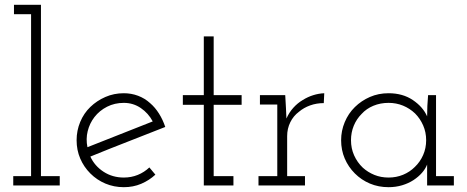

<svg xmlns="http://www.w3.org/2000/svg" viewBox="-20 -770 1939 797"><path d="M228 0H35V-39H109V-711H38V-750H150V-39H228Z M625 -45Q599 -21 566 -7Q533 7 494 7Q453 7 417.5 -8Q382 -23 355 -50Q328 -77 313 -112Q298 -147 298 -188Q298 -228 313 -264Q328 -300 355 -326Q382 -352 417.5 -367.5Q453 -383 494 -383Q525 -383 553 -372.5Q581 -362 603 -342Q624 -324 640 -298.5Q656 -273 666 -243Q588 -212 510.5 -182Q433 -152 355 -120Q373 -81 410 -57Q447 -33 494 -33Q525 -33 552 -44Q579 -55 600 -75ZM494 -343Q456 -343 424.5 -327Q393 -311 372 -284Q352 -258 344 -225.5Q336 -193 343 -159Q411 -186 478.5 -212.5Q546 -239 614 -266Q596 -300 564.5 -321.5Q533 -343 494 -343Z M949 0H826V-335H739V-375H826V-619H867V-375H983V-335H867V-39H949Z M1246 0H1053V-39H1131V-336H1059V-375H1164L1167 -322Q1168 -305 1168 -300Q1168 -295 1169 -278Q1180 -303 1197.5 -322.5Q1215 -342 1237 -355Q1258 -368 1280.5 -375Q1303 -382 1326 -383L1324 -342Q1294 -342 1267.5 -332.5Q1241 -323 1221 -306Q1198 -289 1185 -262.5Q1172 -236 1172 -205V-39H1246Z M1864 0H1753V-41Q1753 -53 1753 -63.5Q1753 -74 1753 -87Q1746 -69 1731.5 -52.5Q1717 -36 1696.5 -22.5Q1676 -9 1649.5 -1Q1623 7 1593 7Q1551 7 1515.5 -8Q1480 -23 1453 -50Q1426 -77 1411 -112Q1396 -147 1396 -188Q1396 -227 1411 -263Q1426 -299 1453 -325.5Q1480 -352 1515.5 -367.5Q1551 -383 1593 -383Q1652 -383 1694 -354.5Q1736 -326 1753 -287Q1753 -308 1754 -330.5Q1755 -353 1757 -375H1790V-39H1864ZM1593 -343Q1559 -343 1530 -331Q1501 -319 1481 -297Q1460 -276 1448.5 -248Q1437 -220 1437 -188Q1437 -154 1450 -125Q1463 -96 1486 -74Q1507 -55 1534 -44Q1561 -33 1593 -33Q1625 -33 1653 -44.5Q1681 -56 1702 -77Q1724 -98 1736.5 -126.5Q1749 -155 1749 -188Q1749 -221 1736.5 -249.5Q1724 -278 1703 -299Q1681 -320 1653 -331.5Q1625 -343 1593 -343Z"/></svg>

Font: Josefin Slab
Style: Regular
Weight: 400
Designer: Santiago Orozco
Foundry: Typemade
Version: Version 2.000